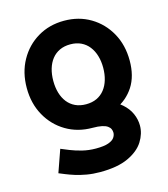

<svg xmlns="http://www.w3.org/2000/svg" viewBox="-111 -607 807 922"><g transform="rotate(-15 292.5 -146.5)"><path d="M548.3 -253.9Q548.3 -331.1 514.9 -391.1Q481.4 -451.2 423.7 -485.6Q366 -520 292.5 -520Q219.2 -520 161.4 -485.6Q103.5 -451.2 70.1 -391.1Q36.6 -331.1 36.6 -253.9Q36.6 -176.8 70.1 -116.7Q103.5 -56.6 161.4 -22.2Q219.2 12.2 292.5 12.2V-105Q262.5 -105 239.3 -115.8Q216.1 -126.7 200.3 -146.7Q184.6 -166.7 176.5 -194.1Q168.5 -221.4 168.5 -253.9Q168.5 -286.6 176.5 -313.8Q184.6 -341.1 200.3 -361.1Q216.1 -381.1 239.3 -392Q262.5 -402.8 292.5 -402.8Q322.5 -402.8 345.7 -391.7Q368.9 -380.6 384.6 -360.4Q400.4 -340.1 408.4 -313.1Q416.5 -286.1 416.5 -253.9Q416.5 -221.4 408.4 -194.1Q400.4 -166.7 384.6 -146.7Q368.9 -126.7 345.7 -115.8Q322.5 -105 292.5 -105V-22Q366 -22 423.7 -47.9Q481.4 -73.7 514.9 -125.2Q548.3 -176.8 548.3 -253.9ZM273.2 227.1Q360.6 227.1 413.8 202.1Q467 177.2 491.1 138.9Q515.1 100.6 515.1 60.3Q515.1 30 502.2 0.7Q489.3 -28.6 462 -52.5Q434.8 -76.4 392.8 -90.7Q350.8 -105 292.5 -105V12.2Q320.6 12.2 338.4 16.1Q356.2 20 366 27Q375.7 33.9 379.5 42.5Q383.3 51 383.3 60.3Q383.3 72.5 375.2 84.6Q367.2 96.7 345.5 104.6Q323.7 112.5 282.7 112.5Q247.6 112.5 215.3 104.5Q183.1 96.4 157.6 86.2Q132.1 75.9 116.5 69.3L77.4 180.4Q88.6 185.1 107.3 192.7Q126 200.4 151.1 208.4Q176.3 216.3 207 221.7Q237.8 227.1 273.2 227.1Z"/></g></svg>

Font: Giphurs
Style: Regular
Weight: 400
Version: Version 2.010